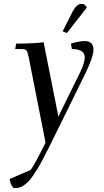

<svg xmlns="http://www.w3.org/2000/svg" viewBox="-20 -663 534 986"><path d="M29.8 255.9 137.2 210Q155.8 186 213.9 69.8L127 -371.1Q122.1 -396 116 -403.6Q109.9 -411.1 88.9 -411.1H58.1L63 -439Q144.5 -439 204.1 -445.8L279.8 -64L391.1 -291Q415 -338.9 415 -369.1Q415 -411.1 349.1 -411.1L344.2 -439Q384.8 -452.1 416 -452.1Q436.5 -452.1 448.2 -441.2Q460 -430.2 460 -408.2Q460 -370.6 415 -278.8L275.9 3.9Q252.4 51.8 236.6 83.5Q220.7 115.2 203.6 147.9Q186.5 180.7 174.6 200.4Q162.6 220.2 149.2 239.7Q135.7 259.3 125.2 269.8Q114.7 280.3 102.8 288.6Q90.8 296.9 79.6 300Q68.4 303.2 55.2 303.2Q46.4 303.2 38.8 287.8Q31.2 272.5 29.8 255.9ZM301.8 -502 348.1 -594.2Q361.8 -621.6 373.5 -632.3Q385.3 -643.1 400.9 -643.1Q416.5 -643.1 425.8 -624L323.2 -493.2Z"/></svg>

Font: Dihjauti S
Style: Bold Italic
Weight: 700
Italic angle: -9°
Designer: T. Christopher White
Version: Version 3.0.0